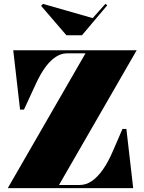

<svg xmlns="http://www.w3.org/2000/svg" viewBox="-20 -966 742 986"><path d="M20 0 419 -692H323Q295 -692 267.5 -674.5Q240 -657 214.5 -623Q189 -589 165 -537L103 -403H83L48 -708H682L283 -16H389Q421 -16 450.5 -35.5Q480 -55 508 -94.5Q536 -134 561 -193L609 -304H629L664 0ZM521 -946 531 -939 401 -785H321L191 -936L201 -946L456 -873Z"/></svg>

Font: Kalnia
Style: Bold
Weight: 700
Designer: Frida Medrano
Foundry: Frida Medrano
Version: Version 1.105